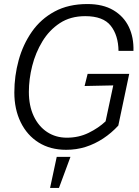

<svg xmlns="http://www.w3.org/2000/svg" viewBox="-20 -730 690 951"><path d="M308 12Q229 12 171.5 -24Q114 -60 82.5 -124.5Q51 -189 51 -272Q51 -354 72.5 -432Q94 -510 138 -573Q182 -636 250.5 -673Q319 -710 413 -710Q490 -710 541.5 -679.5Q593 -649 618 -597Q643 -545 641 -478H567Q566 -555 528.5 -602.5Q491 -650 402 -650Q329 -650 276.5 -615.5Q224 -581 190 -525Q156 -469 139.5 -403.5Q123 -338 123 -275Q123 -206 147 -155Q171 -104 213.5 -76Q256 -48 311 -48Q370 -48 419 -72Q468 -96 503 -129L541 -307L399 -304L414 -364H620L566 -108Q532 -71 491 -44Q450 -17 404.5 -2.5Q359 12 308 12ZM228 201 261 47H329L272 201Z"/></svg>

Font: Azeret Mono Thin ExtraLight
Style: Italic
Weight: 250
Italic angle: -12°
Version: Version 1.002